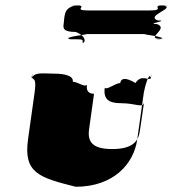

<svg xmlns="http://www.w3.org/2000/svg" viewBox="-20 -794 696 733"><path d="M223 -702C227 -734 223 -762 264 -772C314 -772 216 -774 266 -774C326 -774 250 -754 318 -754H550C618 -754 548 -774 608 -774C658 -774 558 -772 608 -772C647 -762 535 -734 582 -716C632 -716 530 -702 580 -702C627 -684 532 -646 591 -646C641 -646 540 -644 590 -644C631 -653 505 -664 537 -664H305C337 -664 209 -653 248 -644C298 -644 297 -645 295 -631C303 -626 316 -654 269 -672C219 -672 221 -688 223 -702ZM182 -513C142 -513 113 -520 100 -495C100 -495 107 -532 102 -497C111 -488 119 -493 112 -440L87 -262C69 -133 130 -116 269 -81C413 -81 491 -168 504 -262L529 -440C532 -458 549 -523 555 -497C555 -497 561 -530 556 -495C546 -485 520 -512 497 -477C497 -477 444 -512 439 -477C421 -477 388 -449 380 -459C374 -416 394 -400 442 -400C501 -400 526 -379 530 -404L514 -294C508 -253 485 -225 408 -225C331 -225 314 -254 320 -300L339 -436C321 -436 308 -445 312 -470C302 -460 276 -482 258 -482C262 -512 203 -513 182 -513Z"/></svg>

Font: Hussar Przerywany
Style: Obl
Weight: 400
Foundry: Cannot Into Space Fonts
Version: Version 0.982